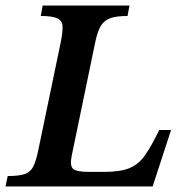

<svg xmlns="http://www.w3.org/2000/svg" viewBox="-38 -677 669 697"><path d="M516 0H-18L-10 -38Q31 -38 51.5 -45Q72 -52 82.5 -72Q93 -92 101 -132L183 -526Q190 -562 189 -582Q188 -602 170 -610.5Q152 -619 110 -619L117 -657H432L425 -619Q385 -619 362.5 -611Q340 -603 328 -583Q316 -563 308 -525L222 -110Q215 -74 228 -63.5Q241 -53 285 -53H340Q398 -53 431.5 -66.5Q465 -80 488.5 -113.5Q512 -147 540 -205H583Z"/></svg>

Font: STIX Two Text SemiBold
Style: Italic
Weight: 600
Italic angle: -12°
Designer: Ross Mills, John Hudson & Paul Hanslow, Tiro Typeworks Ltd; with prior portions MicroPress Inc. and Coen Hoffman, Elsevi
Foundry: Tiro Typeworks Ltd
Version: Version 2.13 b171